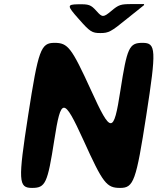

<svg xmlns="http://www.w3.org/2000/svg" viewBox="-20 -921 772 941"><path d="M697 -356C747 -678 745 -711 679 -711C613 -711 603 -689 570 -477C537 -264 524 -264 427 -477C330 -689 313 -711 247 -711C180 -711 168 -678 118 -356C68 -33 70 0 137 0C203 0 213 -22 246 -234C279 -446 292 -446 389 -234C485 -22 502 0 569 0C635 0 647 -33 697 -356ZM453 -867C425 -898 416 -901 362 -900C308 -899 308 -893 365 -829C421 -765 431 -759 472 -759C512 -759 524 -765 601 -828L686 -896V-901H626C571 -901 562 -898 525 -867C487 -835 481 -835 453 -867Z"/></svg>

Font: Asimov Print
Style: AIt
Weight: 500
Designer: Google
Version: Version 2.000980: 2014